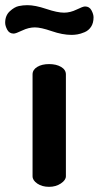

<svg xmlns="http://www.w3.org/2000/svg" viewBox="-76 -723 382 743"><path d="M179 -435V-41Q179 -26 159.5 -13Q140 0 114 0Q87 0 68.5 -12.5Q50 -25 50 -41V-435Q50 -453 68 -464Q86 -475 114 -475Q142 -475 160.5 -464Q179 -453 179 -435ZM59 -617Q35 -617 10 -605Q-15 -593 -23 -593Q-40 -593 -48 -608Q-56 -623 -56 -635Q-56 -663 -38 -679.5Q-20 -696 -3.5 -699.5Q13 -703 30 -703Q60 -703 103 -688.5Q146 -674 172 -674Q196 -674 220.5 -686Q245 -698 253 -698Q270 -698 278 -683Q286 -668 286 -656Q286 -634 276.5 -619.5Q267 -605 251.5 -598.5Q236 -592 224 -590Q212 -588 201 -588Q166 -588 124 -602.5Q82 -617 59 -617Z"/></svg>

Font: Dosis
Style: Bold
Weight: 700
Designer: Edgar Tolentino, Pablo Impallari, Igino Marini
Foundry: Edgar Tolentino, Pablo Impallari, Igino Marini
Version: Version 1.007